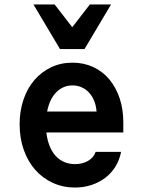

<svg xmlns="http://www.w3.org/2000/svg" viewBox="-20 -831 640 861"><path d="M128 -237H533V-282Q533 -341.6 516.3 -390.9Q499.6 -440.1 469.8 -475.6Q440 -511 397.8 -530.5Q355.6 -550 305.4 -550Q253 -550 209.7 -529.5Q166.4 -509 134.7 -472.5Q103 -436 85.5 -384.8Q68 -333.5 68 -273.3Q68 -211 86.6 -158.8Q105.2 -106.6 138.1 -69.3Q171 -32 216.7 -11Q262.4 10 316 10Q355.6 10 390.3 -1.5Q425 -13 452.5 -34Q480 -55 498 -84.5Q516 -114 523 -150H409Q400 -124 374.8 -109.5Q349.6 -95 316 -95Q286.2 -95 261.6 -107.5Q237 -120 220.5 -143Q204 -166 195 -199Q186 -232 186 -272.7Q186 -312.6 194.5 -345.3Q203 -378 218.5 -400.5Q234 -423 256 -435.5Q278 -448 305 -448Q327.5 -448 346.2 -439.5Q365 -431 379 -416Q393 -401 402 -379.5Q411 -358 413 -331H128ZM249 -611H359L478 -811H383L304 -709L225 -811H130Z"/></svg>

Font: CommitMonoV143 ExtLt
Style: Regular
Weight: 200
Monospace: yes
Designer: Eigil Nikolajsen
Foundry: Eigil Nikolajsen
Version: Version 1.143